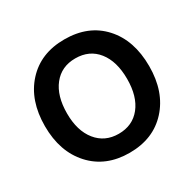

<svg xmlns="http://www.w3.org/2000/svg" viewBox="-152 -848 1027 1016"><g transform="rotate(-30 361.5 -339.5)"><path d="M43 -339Q43 -496 129.5 -591Q216 -686 361 -686Q508 -686 594 -591.5Q680 -497 680 -339Q680 -183 593.5 -88Q507 7 362 7Q217 7 130 -88Q43 -183 43 -339ZM178 -339Q178 -233 228 -171Q278 -109 362 -109Q447 -109 496 -170.5Q545 -232 545 -339Q545 -446 496 -508Q447 -570 361 -570Q276 -570 227 -508Q178 -446 178 -339Z"/></g></svg>

Font: Hind Semibold
Style: Regular
Weight: 600
Designer: Manushi Parikh, Satya Rajpurohit
Foundry: Indian Type Foundry
Version: Version 1.201;PS 1.0;hotconv 1.0.78;makeotf.lib2.5.61930; tt